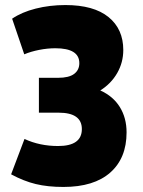

<svg xmlns="http://www.w3.org/2000/svg" viewBox="-20 -730 567 760"><path d="M24 -40 77 -180Q137 -152 210 -152Q304 -152 304 -219Q304 -284 212 -284H134V-422H210Q253 -422 273.5 -437.5Q294 -453 294 -480Q294 -539 199 -539Q168 -539 135 -532.5Q102 -526 76 -515L28 -656Q66 -682 121.5 -696Q177 -710 239 -710Q351 -710 409.5 -662.5Q468 -615 468 -532Q468 -483 444 -441Q420 -399 377 -372Q428 -349 454.5 -306Q481 -263 481 -206Q481 -104 416.5 -47Q352 10 231 10Q169 10 121.5 -1.5Q74 -13 24 -40Z"/></svg>

Font: Georama SemiCondensed ExtraBold
Style: Regular
Weight: 800
Width: 4
Designer: Jean-Baptiste Levee
Foundry: Production Type
Version: Version 1.000